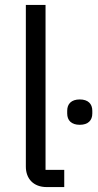

<svg xmlns="http://www.w3.org/2000/svg" viewBox="-20 -760 398 780"><path d="M170 0H241V-70H165V-740H85V-83C85 -35 115 0 170 0ZM304 -253C338 -253 355 -271 355 -299V-310C355 -338 338 -356 304 -356C270 -356 253 -338 253 -310V-299C253 -271 270 -253 304 -253Z"/></svg>

Font: Braiins Sans
Style: Regular
Weight: 400
Designer: Mike Abbink, Paul van der Laan, Pieter van Rosmalen, Jiri Chlebus, Lubos Buracinsky
Foundry: Bold Monday, Sudetype
Version: Version 1.000;hotconv 1.0.109;makeotfexe 2.5.65596